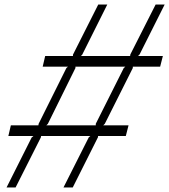

<svg xmlns="http://www.w3.org/2000/svg" viewBox="-20 -830 749 850"><path d="M689 -535H568V-529L444 -282L437 -275H549L537 -228H414V-223L302 0H261L373 -222L380 -228H162L161 -222L49 0H9L120 -221L128 -228H17L28 -275H150L151 -282L274 -529L281 -535H169L180 -582H303V-588L415 -810H455L344 -588L338 -582H556L557 -589L669 -810H709L598 -589L591 -582H701ZM535 -535H314V-529L192 -282L185 -275H404V-282L528 -529Z"/></svg>

Font: TypoPRO Sinkin Sans
Style: 200 X Light Italic
Weight: 200
Italic angle: -112°
Designer: Keith Bates
Foundry: K-Type
Version: Sinkin Sans (version 1.0)  by Keith Bates   •   © 2014   www